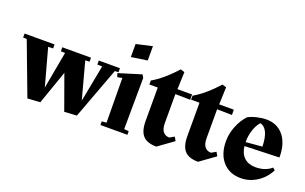

<svg xmlns="http://www.w3.org/2000/svg" viewBox="-92 -1058 2288 1440"><g transform="rotate(20 1052.0 -337.5)"><path d="M751 -450V-418L722 -417L569 -6L470 0L371 -275L277 -6L176 0L19 -417L-10 -418V-450H229V-418L190 -417L271 -121L325 -417L291 -418V-450H520V-418L486 -417L565 -124L621 -417L582 -418V-450Z M799 -661 927 -690V-576L799 -557ZM937 -32 974 -29V0H759V-29L796 -32L793 -388L755 -380L745 -409L926 -465L940 -441Z M1330 -79 1208 9Q1134 9 1100.5 -27.5Q1067 -64 1067 -145V-411H1000V-443Q1042 -466 1091.5 -508.5Q1141 -551 1182 -598L1215 -588L1210 -450H1327V-408L1208 -410V-180Q1208 -132 1226.5 -110Q1245 -88 1276 -88L1313 -109Z M1663 -79 1541 9Q1467 9 1433.5 -27.5Q1400 -64 1400 -145V-411H1333V-443Q1375 -466 1424.5 -508.5Q1474 -551 1515 -598L1548 -588L1543 -450H1660V-408L1541 -410V-180Q1541 -132 1559.5 -110Q1578 -88 1609 -88L1646 -109Z M2104 -230 1828 -221Q1835 -162 1869 -131Q1903 -100 1959 -100Q2037 -100 2086 -143L2104 -127Q2069 -60 2009.5 -22.5Q1950 15 1883 15Q1792 15 1738.5 -45.5Q1685 -106 1685 -209Q1685 -270 1709.5 -330Q1734 -390 1772 -430Q1798 -445 1839 -455Q1880 -465 1916 -465Q2004 -465 2054.5 -401.5Q2105 -338 2104 -230ZM1956 -263Q1955 -333 1936 -374Q1917 -415 1882 -423Q1857 -397 1841.5 -350.5Q1826 -304 1826 -255V-252Z"/></g></svg>

Font: Rakkas
Style: Regular
Weight: 400
Designer: Zeynep Akay
Foundry: Zeynep Akay
Version: Version 2.000